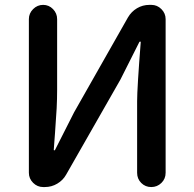

<svg xmlns="http://www.w3.org/2000/svg" viewBox="-20 -756 784 776"><path d="M154.3 0Q130.9 0 113.8 -17.1Q96.7 -34.2 96.7 -57.6V-678.7Q96.7 -702.1 113.8 -719.2Q130.9 -736.3 154.3 -736.3Q177.7 -736.3 194.3 -719.2Q210.9 -702.1 210.9 -678.7V-392.6Q210.9 -357.4 209 -318.4Q207 -279.3 202.6 -222.2Q198.2 -165 197.3 -150.4Q197.3 -148.4 199.2 -148.4Q201.2 -148.4 202.1 -149.4L279.3 -301.8L497.1 -685.5Q510.7 -709 533.7 -722.7Q556.6 -736.3 584 -736.3H591.8Q615.2 -736.3 632.3 -719.2Q649.4 -702.1 649.4 -678.7V-57.6Q649.4 -33.2 632.3 -16.6Q615.2 0 591.3 0Q567.4 0 550.8 -16.6Q534.2 -33.2 534.2 -57.6V-346.7Q534.2 -399.4 548.8 -585.9Q548.8 -587.9 546.4 -587.9Q543.9 -587.9 543 -585.9L466.8 -434.6L247.1 -49.8Q234.4 -27.3 211.4 -13.7Q188.5 0 161.1 0Z"/></svg>

Font: Gen Jyuu Gothic P Medium
Style: Regular
Weight: 500
Designer: [Source Han Sans]
Ryoko NISHIZUKA  (kana & ideographs); Paul D. Hunt (Latin, Greek & Cyrillic); Wenlong ZHANG  (bopomofo
Version: Version 1.002.20150607